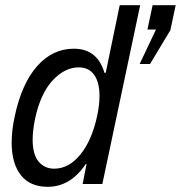

<svg xmlns="http://www.w3.org/2000/svg" viewBox="-20 -710 698 741"><path d="M521 -690 375 0H299L314 -77H311Q252 11 164 11Q96 11 60.5 -34Q25 -79 25 -160Q25 -207 37 -262Q64 -388 123.5 -455Q183 -522 265 -522Q356 -522 383 -429H388L442 -690ZM638 -596H639L559 -463H519L582 -596H549L569 -690H658ZM355 -263Q364 -305 364 -340Q364 -392 343.5 -421Q323 -450 284 -450Q230 -450 183 -399.5Q136 -349 115 -250Q106 -205 106 -171Q106 -114 129 -86.5Q152 -59 189 -59Q246 -59 290.5 -114Q335 -169 355 -263Z"/></svg>

Font: Decalotype
Style: Italic
Weight: 400
Italic angle: -12°
Designer: Alfredo Marco Pradil
Foundry: Alfredo Marco Pradil
Version: Version 1.0